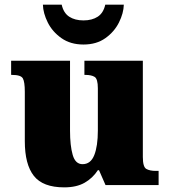

<svg xmlns="http://www.w3.org/2000/svg" viewBox="-20 -798 731 828"><path d="M257 10Q165 10 126 -39.5Q87 -89 87 -189V-402Q87 -445 78.5 -460Q70 -475 32 -475H28V-536H282V-234Q282 -170 293.5 -130Q305 -90 336 -90Q371 -90 386.5 -129Q402 -168 402 -235V-417Q402 -458 388 -466.5Q374 -475 348 -475H344V-536H596V-121Q596 -78 611 -69.5Q626 -61 652 -61H664V0H435L407 -64H402Q380 -30 345 -10Q310 10 257 10ZM340 -606Q284 -606 245 -633.5Q206 -661 186 -701Q166 -741 165 -778H246Q254 -742 278.5 -726Q303 -710 340 -710Q377 -710 401.5 -726Q426 -742 434 -778H514Q513 -741 493 -701Q473 -661 434.5 -633.5Q396 -606 340 -606Z"/></svg>

Font: Noto Serif Sinhala Black
Style: Regular
Weight: 900
Designer: Jelle Bosma - Monotype Design Team
Foundry: Monotype Imaging Inc.
Version: Version 2.007; ttfautohint (v1.8.4.7-5d5b)